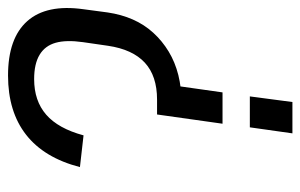

<svg xmlns="http://www.w3.org/2000/svg" viewBox="-155 -593 748 478"><g transform="rotate(-90 219.0 -354.0)"><path d="M427 -460Q422 -426 409.5 -397.5Q397 -369 376.5 -346.5Q356 -324 329.5 -308Q303 -292 271 -284Q239 -276 201 -276L247 -308L228 -174H150L173 -337H210Q269 -337 302 -367.5Q335 -398 344 -459L353 -521Q359 -563 351.5 -589.5Q344 -616 321.5 -629.5Q299 -643 261 -643Q207 -643 172.5 -613Q138 -583 121 -520L42 -529Q65 -618 122.5 -663Q180 -708 270 -708Q363 -708 405.5 -660Q448 -612 435 -520ZM218 -106 204 0H126L141 -106Z"/></g></svg>

Font: Pathway Extreme Condensed
Style: Italic
Weight: 400
Width: 3
Italic angle: -8°
Version: Version 1.001;gftools[0.9.26]